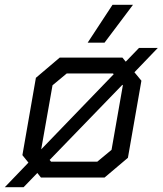

<svg xmlns="http://www.w3.org/2000/svg" viewBox="-55 -737 675 797"><path d="M503 -437 532 -402 476 -82 379 0H115L100 -19L43 40H-35L63 -62L38 -93L94 -414L193 -498H453L467 -481L522 -538H600ZM116 -117 417 -429 414 -432H222L163 -383ZM453 -385 151 -73 157 -66H349L408 -115L455 -383ZM412 -717H497L379 -560H309Z"/></svg>

Font: Chakra Petch
Style: Italic
Weight: 400
Italic angle: -10°
Designer: Katatrad Aksorn Co.,Ltd.
Foundry: Cadson Demak Co.,Ltd.
Version: Version 1.000; ttfautohint (v1.6)